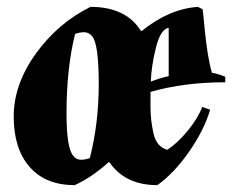

<svg xmlns="http://www.w3.org/2000/svg" viewBox="-20 -525 677 560"><path d="M419 -257Q419 -244 419 -210Q419 -176 427.5 -136.5Q436 -97 468 -88Q498 -108 527 -143Q556 -178 570 -213L593 -205Q575 -145 531.5 -82.5Q488 -20 439 15Q345 15 299 -52H297Q248 -8 198 15Q113 15 66.5 -38Q20 -91 20 -185Q20 -279 84.5 -368.5Q149 -458 244 -505Q347 -505 391 -435H394Q473 -499 557 -505L571 -498Q573 -483 577 -440Q585 -358 598 -313Q619 -309 637 -301V-285Q517 -285 419 -257ZM249 -419Q239 -431 225.5 -431Q212 -431 199 -426Q174 -326 174 -194Q174 -93 194 -70Q203 -59 216 -59Q229 -59 242 -64Q268 -165 268 -280.5Q268 -396 249 -419ZM472 -303V-444Q448 -440 434.5 -385Q421 -330 420 -287Q445 -297 472 -303Z"/></svg>

Font: Almendra
Style: Bold Italic
Weight: 700
Italic angle: -12°
Designer: Ana Sanfelippo
Foundry: Ana Sanfelippo
Version: Version 1.004